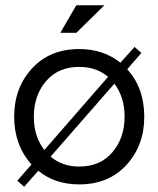

<svg xmlns="http://www.w3.org/2000/svg" viewBox="-20 -695 604 732"><path d="M465 -431Q530 -360 530 -250Q530 -140 462 -66Q394 8 282 8Q189 8 126 -44L72 17L46 -6L100 -68Q34 -142 34 -250Q34 -360 102 -434Q170 -508 282 -508Q374 -508 439 -456L493 -516L519 -493ZM109 -250Q109 -175 149 -123L392 -402Q348 -440 282 -440Q202 -440 155.5 -385.5Q109 -331 109 -250ZM282 -60Q362 -60 408.5 -114.5Q455 -169 455 -250Q455 -325 416 -376L173 -98Q217 -60 282 -60ZM210 -570 271 -675H378L271 -570Z"/></svg>

Font: Questrial
Style: Regular
Weight: 400
Designer: Joe Prince
Foundry: Joe Prince
Version: Version 1.002